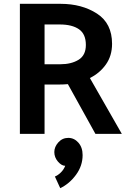

<svg xmlns="http://www.w3.org/2000/svg" viewBox="-20 -700 667 1004"><path d="M293 -572H213V-364H295Q353 -364 391 -387.5Q429 -411 429 -465Q429 -522 393 -547Q357 -572 293 -572ZM479 0 335 -260Q324 -259 312 -258.5Q300 -258 288 -258H213V0H84V-680H297Q408 -680 487 -629Q566 -578 566 -471Q566 -408 533.5 -362.5Q501 -317 450 -292L617 0ZM337 21Q368 21 390 46Q412 71 412 111Q412 167 377.5 214Q343 261 295 284L267 223Q281 218 297 203Q313 188 321 167Q302 167 283 145Q264 123 264 95Q264 68 285 44.5Q306 21 337 21Z"/></svg>

Font: Palanquin Dark
Style: Regular
Weight: 400
Designer: Pria Ravichandran
Version: Version 1.001